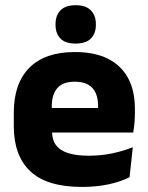

<svg xmlns="http://www.w3.org/2000/svg" viewBox="-20 -706 570 738"><path d="M295 12.5Q161 12.5 97 -47.2Q33 -107 33 -221.5V-272.5Q33 -385.5 93 -445.8Q153 -506 267.5 -506Q344.5 -506 395.8 -479.8Q447 -453.5 472.8 -405Q498.5 -356.5 498.5 -288.5V-272Q498.5 -253 496.8 -233.2Q495 -213.5 492 -196.5H354Q356 -225.5 356.5 -251.2Q357 -277 357 -298Q357 -328.5 347.5 -349.2Q338 -370 318.2 -381Q298.5 -392 267.5 -392Q221.5 -392 200.2 -367.2Q179 -342.5 179 -297V-252L180 -235.5V-200.5Q180 -181.5 186.2 -164.5Q192.5 -147.5 208.2 -134.8Q224 -122 251.8 -114.8Q279.5 -107.5 322.5 -107.5Q368 -107.5 410 -116.2Q452 -125 490.5 -140L478 -25Q444 -7.5 397.5 2.5Q351 12.5 295 12.5ZM114 -196.5V-291H461V-196.5ZM270.5 -538.5Q231.5 -538.5 212.5 -557.8Q193.5 -577 193.5 -610V-613.5Q193.5 -646.5 212.5 -666.2Q231.5 -686 270.5 -686Q310 -686 329.2 -666.2Q348.5 -646.5 348.5 -613.5V-610Q348.5 -577 329.2 -557.8Q310 -538.5 270.5 -538.5Z"/></svg>

Font: Anek Latin Medium
Style: Bold
Weight: 700
Version: Version 1.003